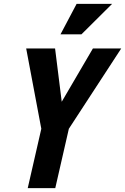

<svg xmlns="http://www.w3.org/2000/svg" viewBox="-20 -970 645 990"><path d="M123 0 193 -306 115 -720H264L311 -344H239L459 -720H605L335 -306L265 0ZM400 -793H292L375 -950H558Z"/></svg>

Font: Instrument Sans Condensed
Style: Bold Italic
Weight: 700
Width: 3
Italic angle: -13°
Designer: Rodrigo Fuenzalida
Foundry: fragTYPE
Version: Version 1.000;gftools[0.9.28]